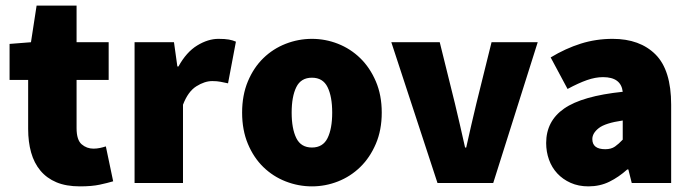

<svg xmlns="http://www.w3.org/2000/svg" viewBox="-20 -650 2458 682"><path d="M264 12Q215 12 180.5 -2.5Q146 -17 123.5 -44Q101 -71 90.5 -108.5Q80 -146 80 -192V-366H14V-494L90 -500L110 -630H252V-500H366V-366H252V-195Q252 -153 270 -137.5Q288 -122 312 -122Q324 -122 335.5 -124.5Q347 -127 356 -130L382 -6Q362 0 334 6Q306 12 264 12Z M458 0V-500H598L610 -414H614Q642 -465 680.5 -488.5Q719 -512 756 -512Q779 -512 793 -509.5Q807 -507 818 -502L790 -354Q776 -357 763.5 -359.5Q751 -362 734 -362Q707 -362 677.5 -343.5Q648 -325 630 -278V0Z M1088 12Q1040 12 995 -5.5Q950 -23 915.5 -56.5Q881 -90 860.5 -139Q840 -188 840 -250Q840 -312 860.5 -361Q881 -410 915.5 -443.5Q950 -477 995 -494.5Q1040 -512 1088 -512Q1136 -512 1180.5 -494.5Q1225 -477 1259.5 -443.5Q1294 -410 1315 -361Q1336 -312 1336 -250Q1336 -188 1315 -139Q1294 -90 1259.5 -56.5Q1225 -23 1180.5 -5.5Q1136 12 1088 12ZM1088 -126Q1127 -126 1143.5 -159.5Q1160 -193 1160 -250Q1160 -307 1143.5 -340.5Q1127 -374 1088 -374Q1049 -374 1032.5 -340.5Q1016 -307 1016 -250Q1016 -193 1032.5 -159.5Q1049 -126 1088 -126Z M1534 0 1370 -500H1542L1596 -282Q1614 -207 1632 -126H1636Q1654 -207 1672 -282L1726 -500H1890L1732 0Z M2070 12Q2035 12 2007 -0.5Q1979 -13 1959.5 -34Q1940 -55 1930 -83Q1920 -111 1920 -142Q1920 -220 1984 -264.5Q2048 -309 2192 -324Q2186 -376 2122 -376Q2095 -376 2065 -365.5Q2035 -355 1996 -334L1936 -446Q1989 -478 2043 -495Q2097 -512 2156 -512Q2253 -512 2308.5 -456.5Q2364 -401 2364 -278V0H2224L2212 -48H2208Q2178 -21 2144.5 -4.5Q2111 12 2070 12ZM2130 -120Q2151 -120 2164.5 -129.5Q2178 -139 2192 -154V-222Q2130 -213 2107 -195Q2084 -177 2084 -156Q2084 -120 2130 -120Z"/></svg>

Font: TypoPRO Source Sans Pro
Style: Regular
Weight: 900
Designer: Paul D. Hunt
Foundry: Adobe Systems Incorporated
Version: Version 2.020;PS 2.000;hotconv 1.0.86;makeotf.lib2.5.63406